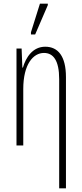

<svg xmlns="http://www.w3.org/2000/svg" viewBox="-20 -794 448 1048"><path d="M149 -606H172L241 -766V-774H198L149 -618ZM303 234H340V-373C340 -487 297 -539 227 -539C158 -539 121 -480 105 -425H102L98 -529H70V0H107V-308C107 -443 161 -505 220 -505C271 -505 303 -464 303 -362Z"/></svg>

Font: Noto Sans ExtraCondensed ExtraLight
Style: Regular
Weight: 200
Width: 2
Designer: Monotype Design Team
Foundry: Monotype Imaging Inc.
Version: Version 2.013